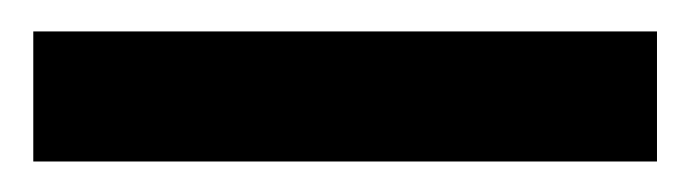

<svg xmlns="http://www.w3.org/2000/svg" viewBox="-20 -11 446 124"><path d="M404.3 9.3V93.3H1.5V9.3Z"/></svg>

Font: Yantramanav Medium
Style: Regular
Weight: 500
Version: Version 1.001;PS 1.0;hotconv 1.0.72;makeotf.lib2.5.5900; ttf